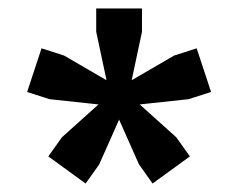

<svg xmlns="http://www.w3.org/2000/svg" viewBox="-20 -759 562 453"><path d="M340 -326 308 -371 244 -515 278 -541 396 -435 428 -390ZM182 -326 94 -390 126 -435 244 -541 278 -515 214 -371ZM255 -508 97 -525 44 -542 78 -645 131 -628 267 -549ZM240 -529 207 -684V-739H315V-684L282 -529ZM267 -508 255 -549 391 -628 444 -645 478 -542 425 -525Z"/></svg>

Font: Changa Medium
Style: Regular
Weight: 500
Designer: Eduardo Rodriguez Tunni
Foundry: Eduardo Rodriguez Tunni
Version: Version 3.003